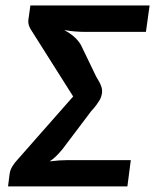

<svg xmlns="http://www.w3.org/2000/svg" viewBox="-20 -668 556 688"><path d="M345.7 -335Q344.7 -328.6 342.8 -322.3Q340.8 -315.9 336.4 -308.3Q332 -300.8 325 -291.3Q317.9 -281.7 306.6 -269.5L202.6 -131.8Q188 -114.7 177.7 -105.2Q167.5 -95.7 157.7 -89.8Q194.3 -94.2 220.2 -94.2H448.7L436.5 0H8.8L14.6 -45.9Q16.6 -59.6 24.9 -72.8Q33.2 -85.9 43 -96.2L242.2 -322.3L91.3 -561Q86.4 -568.4 83.5 -577.1Q80.6 -585.9 81.5 -595.7L88.9 -648.4H516.1L502.9 -553.7H289.6Q266.1 -553.7 247.1 -555.4Q228 -557.1 210.4 -560.5Q230.5 -549.3 245.4 -536.4Q260.3 -523.4 270 -506.8L324.2 -394.5Q331.5 -382.3 336.2 -373.5Q340.8 -364.7 343 -357.9Q345.2 -351.1 345.7 -345.5Q346.2 -339.8 345.7 -335Z"/></svg>

Font: Carlito
Style: Bold Italic
Weight: 700
Italic angle: -7°
Designer: Lukasz Dziedzic
Foundry: tyPoland Lukasz Dziedzic
Version: Version 1.104